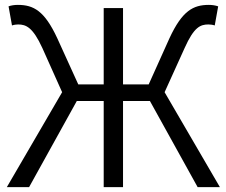

<svg xmlns="http://www.w3.org/2000/svg" viewBox="-20 -765 926 785"><path d="M8 0H99L294 -352H404V0H483V-352H593L788 0H879L653 -388L735 -569C773 -654 799 -665 832 -665C839 -665 849 -664 858 -661L872 -739C861 -743 847 -745 834 -745C770 -745 725 -721 673 -609L588 -420H483V-732H404V-420H300L214 -609C162 -721 117 -745 53 -745C39 -745 25 -743 15 -739L29 -661C38 -664 48 -665 54 -665C86 -665 114 -654 153 -569L234 -388Z"/></svg>

Font: Noto Sans CJK SC DemiLight
Style: Regular
Weight: 350
Designer: Ryoko NISHIZUKA 西塚涼子 (kana, bopomofo & ideographs); Paul D. Hunt (Latin, Greek & Cyrillic); Sandoll Communications 산돌커뮤니
Foundry: Adobe
Version: Version 2.004;hotconv 1.0.118;makeotfexe 2.5.65603